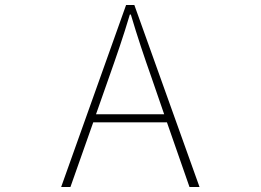

<svg xmlns="http://www.w3.org/2000/svg" viewBox="-20 -746 1040 766"><path d="M224 0H261L352 -258H646L736 0H776L516 -726H483ZM363 -290 414 -435C445 -523 471 -597 498 -688H502C529 -597 554 -523 585 -435L635 -290Z"/></svg>

Font: Harano Aji Gothic TW ExtraLight
Style: Regular
Weight: 250
Foundry: Masamichi Hosoda
Version: HaranoAjiGothicTW-ExtraLight version 20230610;ttx 4.39.4